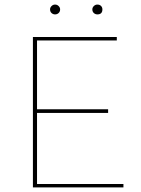

<svg xmlns="http://www.w3.org/2000/svg" viewBox="-20 -820 619 840"><path d="M199 -779Q199 -787 205.5 -793.5Q212 -800 221 -800Q230 -800 236.5 -793.5Q243 -787 243 -779Q243 -769 236.5 -763Q230 -757 221 -757Q212 -757 205.5 -763Q199 -769 199 -779ZM406 -757Q397 -757 390.5 -763Q384 -769 384 -779Q384 -787 390.5 -793.5Q397 -800 406 -800Q416 -800 422 -794Q428 -788 428 -779Q428 -757 406 -757ZM142 -15H520V0H124V-658H491V-643H142V-342H453V-326H142Z"/></svg>

Font: EauTestSC Thin
Style: Regular
Weight: 250
Designer: Christian Thalmann (Catharsis Fonts)
Version: Version 0.001;PS 000.001;hotconv 1.0.88;makeotf.lib2.5.64775